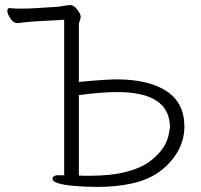

<svg xmlns="http://www.w3.org/2000/svg" viewBox="-20 -727 792 757"><path d="M360 10 323 9Q187 4 187 -22Q187 -34 205 -36H233V-649L125 -643Q103 -642 81.5 -639.5Q60 -637 50 -636H49Q33 -636 21 -654Q9 -672 9 -683.5Q9 -695 17 -695H19Q35 -693 64.5 -693Q94 -693 124 -695L203 -700Q217 -701 229 -703.5Q241 -706 256 -707H257Q271 -707 284.5 -689.5Q298 -672 298 -662Q298 -652 294.5 -645Q291 -638 291 -629V-404Q396 -414 441 -414Q565 -414 636 -368Q707 -322 707 -228Q707 -173 678 -125Q649 -77 600 -44Q518 10 360 10ZM442 -364Q380 -364 291 -352V-35Q302 -34 312 -34H334Q503 -34 580 -98Q636 -143 646 -201Q650 -221 650 -225Q650 -364 442 -364Z"/></svg>

Font: LXGW WenKai Light
Style: Regular
Weight: 300
Designer: LXGW / Fontworks Inc.
Foundry: LXGW / Fontworks Inc.
Version: Version 1.501; October 10, 2024